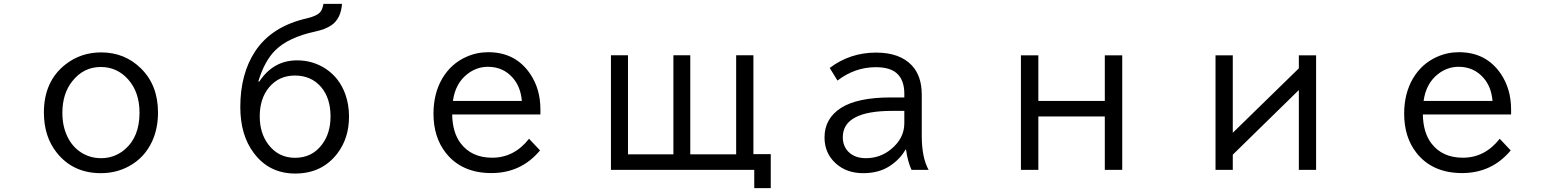

<svg xmlns="http://www.w3.org/2000/svg" viewBox="-20 -850 8040 989"><path d="M501.5 -580.1Q622.1 -580.1 705.6 -498Q793.9 -411.6 793.9 -270.5Q793.9 -188 763.7 -122.1Q724.6 -37.6 645 5.9Q579.1 42 499.5 42Q356 42 272 -64Q206.1 -147 206.1 -270.5Q206.1 -431.6 318.4 -519Q397 -580.1 501.5 -580.1ZM499 -504.9Q409.7 -504.9 351.6 -430.7Q301.3 -366.7 301.3 -269Q301.3 -199.7 327.1 -146.5Q351.6 -95.2 396 -65.9Q442.9 -35.2 500.5 -35.2Q570.3 -35.2 623.5 -80.6Q698.7 -145.5 698.7 -269.5Q698.7 -374.5 640.6 -440.4Q583.5 -504.9 499 -504.9Z M1315.9 -430.2Q1388.2 -539.1 1510.3 -539.1Q1592.3 -539.1 1658.7 -495.1Q1729 -448.2 1759.3 -363.3Q1777.8 -310.5 1777.8 -249.5Q1777.8 -137.7 1717.3 -59.1Q1638.2 43.9 1500.5 43.9Q1366.7 43.9 1287.6 -61.5Q1217.8 -153.8 1217.8 -298.8Q1217.8 -468.8 1293.9 -585Q1378.9 -714.4 1562 -755.9Q1612.3 -767.6 1629.9 -788.1Q1641.6 -802.2 1646 -830.1H1741.7Q1736.3 -754.4 1687.5 -720.2Q1656.7 -698.7 1601.6 -687Q1466.3 -657.7 1398.9 -591.8Q1342.3 -536.1 1310.5 -430.2ZM1499 -460.9Q1417 -460.9 1366.2 -400.4Q1317.9 -342.3 1317.9 -250.5Q1317.9 -165 1361.8 -106.4Q1413.6 -37.1 1500 -37.1Q1586.9 -37.1 1638.2 -105Q1682.6 -163.1 1682.6 -250.5Q1682.6 -344.7 1633.8 -401.9Q1583 -460.9 1499 -460.9Z M2763.7 -260.3H2309.1Q2311 -167.5 2352.5 -112.3Q2408.7 -37.6 2515.6 -37.6Q2628.4 -37.6 2705.1 -135.3L2761.7 -75.2Q2664.6 41.5 2511.2 41.5Q2358.4 41.5 2276.4 -62.5Q2212.9 -143.1 2212.9 -264.6Q2212.9 -369.1 2258.8 -446.8Q2303.7 -522 2380.9 -556.6Q2434.6 -581.1 2495.1 -581.1Q2635.7 -581.1 2711.4 -468.8Q2763.7 -391.1 2763.7 -286.1ZM2668 -330.1Q2662.1 -402.3 2622.1 -448.2Q2572.3 -505.9 2493.2 -505.9Q2435.5 -505.9 2388.2 -469.2Q2325.7 -421.4 2313 -330.1Z M3127 -565.4H3214.8V-55.2H3448.7V-565.4H3535.6V-55.2H3772V-565.4H3860.8V-56.2H3950.2V119.1H3865.2V24.9H3127Z M4638.2 -348.1V-367.2Q4638.2 -437.5 4599.6 -472.2Q4564.5 -503.9 4491.2 -503.9Q4383.8 -503.9 4293.9 -435.1L4253.9 -500Q4358.4 -579.1 4492.7 -579.1Q4614.7 -579.1 4676.8 -513.2Q4728 -458.5 4728 -362.8V-150.9Q4728 -38.6 4763.2 24.9H4675.3Q4656.2 -15.6 4647 -79.1H4644Q4616.2 -29.3 4562 5.9Q4506.8 42 4425.8 42Q4341.3 42 4285.6 -7.8Q4227.1 -60.5 4227.1 -142.1Q4227.1 -239.7 4312.5 -294.4Q4397 -348.1 4569.8 -348.1ZM4638.2 -278.8H4575.2Q4321.3 -278.8 4321.3 -143.1Q4321.3 -99.1 4348.6 -69.8Q4381.8 -35.2 4439.9 -35.2Q4515.1 -35.2 4571.8 -83Q4638.2 -138.7 4638.2 -214.8Z M5238.8 -564.9H5328.6V-330.1H5670.9V-564.9H5760.7V24.9H5670.9V-250H5328.6V24.9H5238.8Z M6241.2 -564.9H6330.1V-166L6670.4 -498V-564.9H6759.3V24.9H6670.4V-386.2L6330.1 -53.2V24.9H6241.2Z M7763.7 -260.3H7309.1Q7311 -167.5 7352.5 -112.3Q7408.7 -37.6 7515.6 -37.6Q7628.4 -37.6 7705.1 -135.3L7761.7 -75.2Q7664.6 41.5 7511.2 41.5Q7358.4 41.5 7276.4 -62.5Q7212.9 -143.1 7212.9 -264.6Q7212.9 -369.1 7258.8 -446.8Q7303.7 -522 7380.9 -556.6Q7434.6 -581.1 7495.1 -581.1Q7635.7 -581.1 7711.4 -468.8Q7763.7 -391.1 7763.7 -286.1ZM7668 -330.1Q7662.1 -402.3 7622.1 -448.2Q7572.3 -505.9 7493.2 -505.9Q7435.5 -505.9 7388.2 -469.2Q7325.7 -421.4 7313 -330.1Z"/></svg>

Font: FORM UDPGothic
Style: Regular
Weight: 400
Foundry: Pronama LLC
Version: Version 1.05101